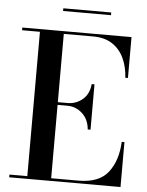

<svg xmlns="http://www.w3.org/2000/svg" viewBox="-58 -911 734 958"><g transform="rotate(5 309.0 -432.0)"><path d="M220 -863.5H460V-850H220ZM394 -272Q389.5 -322.5 357.2 -351.8Q325 -381 282.5 -381H233.5V-13.5H370.5Q473 -13.5 518.5 -71.8Q564 -130 568.5 -225H582V0H24.5V-13.5H114V-736.5H24.5V-750H571.5V-545H558.5Q555.5 -598.5 535.5 -642Q515.5 -685.5 477.2 -711Q439 -736.5 380.5 -736.5H233.5V-394.5H282.5Q325 -394.5 357.2 -421.8Q389.5 -449 394 -499H408V-272Z"/></g></svg>

Font: Bodoni* 16 Medium
Style: Regular
Weight: 500
Version: Version 2.2